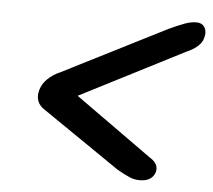

<svg xmlns="http://www.w3.org/2000/svg" viewBox="-42 -633 648 583"><g transform="rotate(5 282.0 -342.0)"><path d="M183.5 -342 178.5 -326.5 510 -496Q533 -506 545.5 -517.5Q558 -529 561 -541Q567.5 -560 560 -574Q552.5 -588 534 -588Q517.5 -588 498.5 -581Q479.5 -574 451.5 -561L137.5 -402Q113 -391.5 97.5 -376.2Q82 -361 76.5 -342Q65.5 -302.5 101 -281.5L334.5 -121.5Q355.5 -109.5 371.2 -102.5Q387 -95.5 403.5 -95.5Q442 -95.5 451 -125Q454 -136.5 448.8 -147.2Q443.5 -158 427 -168Z"/></g></svg>

Font: Fraunces Black
Style: Italic
Weight: 900
Italic angle: -16°
Version: Version 1.000;[b76b70a41]